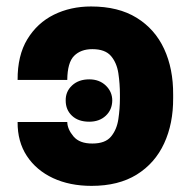

<svg xmlns="http://www.w3.org/2000/svg" viewBox="-20 -573 598 602"><path d="M35.2 -190.4H190.9Q191.4 -168 210.4 -145.3Q229.5 -122.6 270 -123Q310.1 -123 328.1 -144.8Q346.2 -166.5 351.1 -199.5Q356 -232.4 356 -265.6V-276.4Q356 -310.5 351.1 -343.3Q346.2 -376 327.9 -397.5Q309.6 -418.9 269.5 -418.9Q233.4 -418.9 212.4 -397.9Q191.4 -377 190.9 -322.3H35.2Q34.7 -398.9 65.7 -450Q96.7 -501 148.9 -526.9Q201.2 -552.7 265.6 -552.7Q351.1 -552.7 408.4 -517.3Q465.8 -481.9 494.6 -419.7Q523.4 -357.4 522.9 -276.4V-265.6Q523.4 -185.5 494.6 -123.3Q465.8 -61 408.7 -25.6Q351.6 9.8 267.1 9.8Q198.7 9.8 146.2 -14.6Q93.8 -39.1 64.2 -84Q34.7 -128.9 35.2 -190.4ZM259.8 -191.4Q225.6 -191.4 205.8 -210Q186 -228.5 186 -257.8Q185.5 -286.1 206.1 -305.2Q226.6 -324.2 259.8 -324.2Q291.5 -324.2 311.8 -304.7Q332 -285.2 332 -257.8Q331.5 -228.5 311.5 -210Q291.5 -191.4 259.8 -191.4Z"/></svg>

Font: Inter Tight ExtraBold
Style: Regular
Weight: 800
Designer: Rasmus Andersson
Foundry: rsms
Version: Version 3.004; ttfautohint (v1.8.4.7-5d5b)